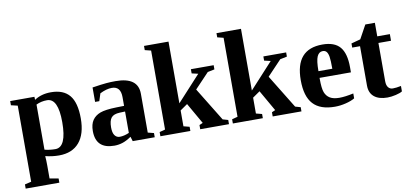

<svg xmlns="http://www.w3.org/2000/svg" viewBox="-80 -966 3104 1451"><g transform="rotate(-10 1472.5 -240.5)"><path d="M199.7 -435.5Q252 -471.2 326.7 -471.2Q422.4 -471.2 469 -415Q515.6 -358.9 515.6 -237.8Q515.6 -117.7 461.4 -54Q407.2 9.8 305.7 9.8Q253.9 9.8 201.2 -3.4Q204.1 28.8 204.1 68.8V168.9L271.5 180.7V212.9H13.2V180.7L63 168.9V-415L12.7 -426.8V-459H198.7ZM372.6 -234.4Q372.6 -417 287.6 -417Q242.2 -417 204.1 -398.4V-52.2Q243.7 -42 286.6 -42Q372.6 -42 372.6 -234.4Z M822.8 -469.2Q995.1 -469.2 995.1 -342.3V-43.9L1041 -32.2V0H872.1L861.3 -35.2Q823.2 -9.3 792.5 0.2Q761.7 9.8 730.5 9.8Q588.4 9.8 588.4 -127Q588.4 -178.7 609.4 -209.7Q630.4 -240.7 669.9 -255.6Q709.5 -270.5 794.4 -272.5L854 -273.9V-340.8Q854 -423.8 786.1 -423.8Q745.1 -423.8 694.3 -398.4L675.8 -341.3H643.6V-452.1Q717.3 -463.4 752 -466.3Q786.6 -469.2 822.8 -469.2ZM854 -230.5 813 -229Q765.6 -227.1 747.3 -204.1Q729 -181.2 729 -129.9Q729 -88.4 743.7 -68.8Q758.3 -49.3 781.7 -49.3Q814.9 -49.3 854 -66.4Z M1269 -220.2 1448.2 -415.5 1399.4 -426.8V-459H1574.2V-426.8L1521.5 -416L1412.1 -300.8L1569.8 -43.9L1610.8 -32.2V0H1390.1V-32.2L1417 -43.9L1325.2 -204.6L1269 -165.5V-43.9L1314.5 -32.2V0H1084.5V-32.2L1127.9 -43.9V-649.9L1081.1 -661.6V-693.8H1269Z M1825.2 -220.2 2004.4 -415.5 1955.6 -426.8V-459H2130.4V-426.8L2077.6 -416L1968.3 -300.8L2126 -43.9L2167 -32.2V0H1946.3V-32.2L1973.1 -43.9L1881.3 -204.6L1825.2 -165.5V-43.9L1870.6 -32.2V0H1640.6V-32.2L1684.1 -43.9V-649.9L1637.2 -661.6V-693.8H1825.2Z M2409.7 -470.2Q2502.9 -470.2 2544.7 -420.4Q2586.4 -370.6 2586.4 -265.6V-225.6H2345.7V-217.8Q2345.7 -145 2357.4 -114.3Q2369.1 -83.5 2395.5 -67.4Q2421.9 -51.3 2467.8 -51.3Q2510.7 -51.3 2576.2 -65.4V-27.8Q2549.3 -11.7 2506.6 -1.2Q2463.9 9.3 2423.3 9.3Q2310.5 9.3 2256.6 -49.6Q2202.6 -108.4 2202.6 -231.9Q2202.6 -352.1 2254.2 -411.1Q2305.7 -470.2 2409.7 -470.2ZM2404.3 -420.9Q2375 -420.9 2360.6 -389.2Q2346.2 -357.4 2346.2 -276.9H2452.6Q2452.6 -342.3 2448.2 -368.9Q2443.8 -395.5 2433.3 -408.2Q2422.9 -420.9 2404.3 -420.9Z M2826.2 9.8Q2760.3 9.8 2724.4 -20Q2688.5 -49.8 2688.5 -106V-408.2H2628.4V-439.9L2699.2 -459L2756.3 -563H2829.6V-459H2926.3V-408.2H2829.6V-114.7Q2829.6 -83 2842.8 -66.9Q2856 -50.8 2877.4 -50.8Q2903.3 -50.8 2940.9 -58.6V-17.1Q2926.3 -6.8 2890.9 1.5Q2855.5 9.8 2826.2 9.8Z"/></g></svg>

Font: Liberation Serif
Style: Bold
Weight: 700
Designer: Steve Matteson
Foundry: Ascender Corporation
Version: Version 2.1.5